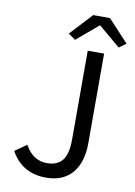

<svg xmlns="http://www.w3.org/2000/svg" viewBox="-93 -898 682 970"><g transform="rotate(10 248.0 -413.0)"><path d="M212 12Q89 12 31 -93L91 -135Q113 -96 141 -78.5Q169 -61 204 -61Q257 -61 283 -93.5Q309 -126 309 -201V-656H393V-193Q393 -151 382.5 -113.5Q372 -76 350.5 -48Q329 -20 294.5 -4Q260 12 212 12ZM200 -725 305 -838H391L496 -725L460 -699L350 -792H346L236 -699Z"/></g></svg>

Font: Processing Sans Pro
Style: Regular
Weight: 400
Designer: Paul D. Hunt
Foundry: Adobe Systems Incorporated
Version: Version 2.020;PS 2.000;hotconv 1.0.86;makeotf.lib2.5.63406